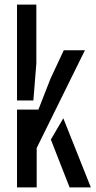

<svg xmlns="http://www.w3.org/2000/svg" viewBox="-20 -820 418 840"><path d="M54.5 -380.5V-800H139V-542.5L126 -380.5ZM54.5 0V-340.5H148L201 -476L259 -600H351.5L140.5 -172.5V0ZM202.5 -209.5 257 -302.5 377.5 0H284.5Z"/></svg>

Font: Big Shoulders Stencil Text Medium
Style: Regular
Weight: 500
Designer: Patric King
Foundry: XO Type Co
Version: Version 1.000